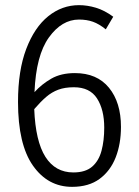

<svg xmlns="http://www.w3.org/2000/svg" viewBox="-20 -718 540 746"><path d="M50 -322Q50 -444 82 -528Q114 -612 167.5 -655Q221 -698 287 -698Q319 -698 352.5 -688Q386 -678 420 -653L391 -604Q365 -625 341 -633.5Q317 -642 287 -642Q220 -642 170 -572.5Q120 -503 114 -360Q142 -391 179.5 -412.5Q217 -434 271 -434Q357 -434 403.5 -377Q450 -320 450 -225Q450 -159 429.5 -106.5Q409 -54 367 -23Q325 8 260 8Q166 8 108 -74.5Q50 -157 50 -322ZM113 -294Q118 -169 156.5 -108.5Q195 -48 265 -48Q312 -48 338 -70.5Q364 -93 374.5 -132.5Q385 -172 385 -222Q385 -292 357 -335.5Q329 -379 267 -379Q232 -379 206.5 -369.5Q181 -360 159.5 -341.5Q138 -323 113 -294Z"/></svg>

Font: Radio Canada Condensed Light
Style: Regular
Weight: 300
Width: 3
Designer: Charles Daoud, Etienne Aubert Bonn, Alexandre Saumier Demers, Jacques Le Bailly
Foundry: Radio-Canada
Version: Version 2.104; ttfautohint (v1.8.4.7-5d5b);gftools[0.9.28.de